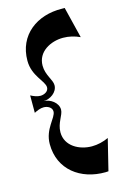

<svg xmlns="http://www.w3.org/2000/svg" viewBox="-139 -889 698 1063"><g transform="rotate(-15 210.5 -357.5)"><path d="M389 -69C359 -55 326 -47 293 -47C222 -47 144 -87 144 -167C144 -221 180 -256 180 -288C180 -328 136 -358 99 -358C136 -358 180 -387 180 -428C180 -460 144 -494 144 -549C144 -629 222 -669 293 -669C326 -669 359 -661 389 -647L345 -826H329C186 -829 70 -744 70 -597C70 -508 137 -464 137 -427C137 -403 111 -391 90 -391C71 -391 52 -399 35 -408V-308C52 -317 71 -325 90 -325C111 -325 137 -313 137 -289C137 -252 70 -207 70 -119C70 28 186 113 329 111L345 110L389 -69Z"/></g></svg>

Font: Original Surfer
Style: Regular
Weight: 400
Designer: Astigmatic (AOETI)
Foundry: Astigmatic (AOETI)
Version: Version 1.001